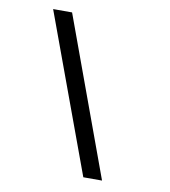

<svg xmlns="http://www.w3.org/2000/svg" viewBox="-78 -697 714 808"><g transform="rotate(10 279.5 -292.5)"><path d="M332 45 84 -630H165L412 45Z"/></g></svg>

Font: Alumni Sans Thin
Style: Bold Italic
Weight: 700
Italic angle: -8°
Version: Version 1.016